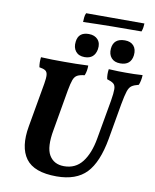

<svg xmlns="http://www.w3.org/2000/svg" viewBox="-104 -1064 932 1152"><g transform="rotate(10 362.0 -488.5)"><path d="M320 9Q183 9 132.5 -60Q82 -129 105 -258L152 -526Q158 -561 156.5 -579.5Q155 -598 143.5 -606Q132 -614 106 -618Q101 -646 105 -679Q141 -677 174 -676.5Q207 -676 246 -676Q282 -676 317.5 -676.5Q353 -677 393 -679Q393 -663 390.5 -648Q388 -633 382 -618Q353 -615 337.5 -606.5Q322 -598 314 -576.5Q306 -555 298 -511L255 -263Q235 -155 263.5 -107Q292 -59 354 -59Q424 -59 465 -112Q506 -165 522 -257L564 -495Q572 -543 571.5 -566.5Q571 -590 558.5 -600Q546 -610 519 -618Q513 -647 518 -679Q550 -677 576 -676.5Q602 -676 621 -676Q650 -676 671.5 -676.5Q693 -677 724 -679Q723 -646 712 -618Q684 -611 669.5 -601Q655 -591 646.5 -565Q638 -539 628 -484L590 -266Q564 -121 502 -56Q440 9 320 9ZM362 -725Q326 -725 307.5 -748Q289 -771 294 -808Q301 -866 364 -866Q400 -866 419.5 -844Q439 -822 433 -785Q422 -725 362 -725ZM579 -725Q543 -725 524.5 -746.5Q506 -768 509 -803Q515 -866 584 -866Q619 -866 637.5 -845Q656 -824 652 -787Q644 -725 579 -725ZM317 -931Q317 -941 318.5 -958Q320 -975 326 -986H681Q681 -976 679 -962.5Q677 -949 672 -936Q582 -936 493.5 -935Q405 -934 317 -931Z"/></g></svg>

Font: Vollkorn
Style: Bold Italic
Weight: 700
Italic angle: -11°
Designer: Friedrich Althausen
Foundry: Friedrich Althausen
Version: Version 5.000; ttfautohint (v1.8.3)